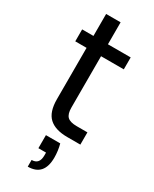

<svg xmlns="http://www.w3.org/2000/svg" viewBox="-236 -742 836 1045"><g transform="rotate(30 182.0 -219.5)"><path d="M143 49H233Q244 90 244 132Q244 247 143 247V205Q191 205 191 149V131H143ZM97 -150V-473H26V-548H97V-686H188V-548H331V-473H188V-150Q188 -110 205 -93.5Q222 -77 264 -77H331V0H249Q173 0 135 -35Q97 -70 97 -150Z"/></g></svg>

Font: SVN-Poppins
Style: Regular
Weight: 400
Designer: Ninad Kale (Devanagari), Jonny Pinhorn (Latin)
Foundry: Indian Type Foundry
Version: Version 3.002 2017